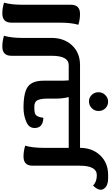

<svg xmlns="http://www.w3.org/2000/svg" viewBox="298 -1044 954 1659"><g transform="rotate(-90 775.5 -214.0)"><path d="M435.5 0H328.1Q327.6 104 265.6 171.4Q200.7 242.7 93.3 242.7H67.9Q-10.7 242.7 -30.8 196.3Q-34.2 188 -34.2 178.7Q-34.2 149.4 2.4 112.3Q34.2 145 90.8 145H92.3Q173.3 145 173.8 -1V-409.7Q173.8 -488.3 252.9 -488.3Q299.3 -488.3 346.7 -474.1Q328.1 -409.7 328.1 -316.9V-97.7H435.5Z M669.9 219.2Q646.5 195.8 646.5 159.2Q646.5 125 671.4 101.1Q696.3 77.1 729 77.1Q761.7 77.1 785.2 101.1Q808.6 125 808.6 159.2Q808.6 194.8 783.7 218.8Q758.8 242.7 727.1 242.7Q693.4 242.7 669.9 219.2ZM911.1 -97.7H1042.5V0H414.6V-97.7H766.6Q753.4 -149.4 753.4 -210.9V-284.7Q753.4 -341.8 737.8 -370.6Q724.1 -395 683.1 -395Q629.9 -395 615.7 -384.8Q593.3 -368.2 587.9 -316.9Q499.5 -319.8 499.5 -392.1Q499.5 -438.5 544.9 -460.4Q603 -488.3 674.3 -488.3Q809.6 -488.3 859.9 -448.2Q908.2 -409.7 908.2 -314.9V-174.8Q908.2 -130.9 911.1 -97.7Z M1296.4 -657.2Q1277.8 -592.3 1277.8 -500V-243.7Q1277.3 -139.2 1215.8 -71.3Q1150.9 0 1043 0H1018.1V-97.7H1042.5Q1123 -97.7 1123.5 -243.7V-592.8Q1123.5 -671.4 1202.6 -671.4Q1249.5 -671.4 1296.4 -657.2Z M1489.3 -671.4Q1535.6 -671.4 1582.5 -656.7Q1564.5 -592.8 1564.5 -500V-78.6Q1564.5 0 1484.9 0Q1438.5 0 1391.6 -14.2Q1409.7 -78.6 1409.7 -171.4V-592.8Q1409.7 -671.4 1489.3 -671.4Z"/></g></svg>

Font: Sukar
Style: black
Weight: 900
Designer: Dario Muhafara - Ghiath Alsory
Foundry: Dario Muhafara - Ghiath Alsory
Version: Version 1.00 March 27, 2016, initial release